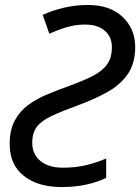

<svg xmlns="http://www.w3.org/2000/svg" viewBox="-20 -744 565 774"><path d="M228 10Q133 10 76 -35Q19 -80 19 -163Q19 -220 39.5 -258Q60 -296 94 -321Q128 -346 170.5 -363.5Q213 -381 257 -397Q318 -419 356 -439Q394 -459 412.5 -485.5Q431 -512 431 -554Q431 -596 402 -620.5Q373 -645 323 -645Q285 -645 249.5 -634.5Q214 -624 179 -608L152 -684Q191 -702 238 -713Q285 -724 334 -724Q423 -724 474 -676Q525 -628 525 -555Q525 -489 495.5 -446Q466 -403 415.5 -374.5Q365 -346 301 -322Q232 -297 190 -277.5Q148 -258 129 -233.5Q110 -209 110 -168Q110 -122 143 -95Q176 -68 234 -68Q286 -68 328.5 -78.5Q371 -89 408 -105V-27Q374 -10 328.5 0Q283 10 228 10Z"/></svg>

Font: BC Sans
Style: Italic
Weight: 400
Italic angle: -12°
Designer: Monotype Design Team
Designer: Province of B.C.
Foundry: Monotype Imaging Inc.
Version: Version 2.000;GOOG;noto-source:20170915:90ef993387c0